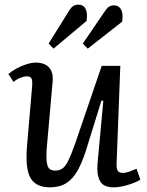

<svg xmlns="http://www.w3.org/2000/svg" viewBox="-20 -791 633 825"><path d="M16 -473Q31 -486 51.5 -497Q72 -508 94 -515Q116 -522 133 -522Q172 -522 191 -501Q210 -480 206 -439L181 -156Q177 -101 184 -79.5Q191 -58 217 -58Q236 -58 249 -67.5Q262 -77 274.5 -103Q287 -129 304 -177L417 -508H497L481 -89Q480 -66 486 -57Q492 -48 508 -48Q520 -48 535.5 -53.5Q551 -59 567 -66L583 -19Q572 -12 557 -6Q542 0 526.5 4.5Q511 9 496 11.5Q481 14 469 14Q424 14 409.5 -13.5Q395 -41 399 -88L424 -358L416 -359L348 -140Q332 -91 312.5 -56.5Q293 -22 264.5 -4Q236 14 195 14Q134 14 111 -26.5Q88 -67 96 -162L118 -420Q120 -446 115 -454.5Q110 -463 95 -463Q83 -463 67 -456.5Q51 -450 38 -439ZM428 -739Q439 -756 448 -762Q457 -768 470 -768Q490 -768 500 -750.5Q510 -733 505 -698L357 -582L336 -604ZM275 -742Q286 -760 295 -765.5Q304 -771 317 -771Q338 -771 347.5 -753.5Q357 -736 352 -701L210 -582L189 -604Z"/></svg>

Font: Literata 18pt
Style: Italic
Weight: 400
Italic angle: -2°
Designer: Latin by Veronika Burian and Jose Scaglione. Greek by Irene Vlachou. Cyrillic by Vera Evstafieva
Foundry: TypeTogether
Version: Version 3.103;gftools[0.9.29]